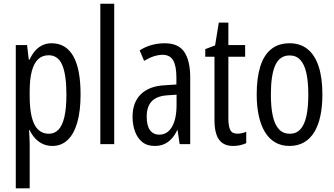

<svg xmlns="http://www.w3.org/2000/svg" viewBox="-20 -780 1807 1039"><path d="M259.3 -545.9Q336.4 -545.9 376.2 -476.8Q416 -407.7 416 -269Q416 -179.7 398.2 -117.4Q380.4 -55.2 346.2 -22.7Q312 9.8 263.2 9.8Q235.8 9.8 212.4 -0.7Q189 -11.2 170.9 -30.5Q152.8 -49.8 140.6 -75.7H137.2Q138.2 -56.2 139.4 -38.1Q140.6 -20 140.6 -3.9V239.3H65.4V-536.1H126.5L135.7 -457.5H140.1Q153.8 -487.3 171.6 -506.8Q189.5 -526.4 211.4 -536.1Q233.4 -545.9 259.3 -545.9ZM243.2 -481Q209 -481 186.3 -459.5Q163.6 -438 152.1 -394.8Q140.6 -351.6 140.6 -286.1V-260.3Q140.6 -190.9 152.1 -145.5Q163.6 -100.1 186.8 -78.1Q210 -56.2 244.1 -56.2Q275.4 -56.2 296.6 -78.6Q317.9 -101.1 328.6 -147.9Q339.4 -194.8 339.4 -268.1Q339.4 -374 317.1 -427.5Q294.9 -481 243.2 -481Z M598.1 0H522.9V-759.8H598.1Z M871.6 -545.9Q945.8 -545.9 977.5 -498.5Q1009.3 -451.2 1009.3 -361.3V0H952.1L940.9 -76.2H939Q926.3 -48.8 908.7 -29.5Q891.1 -10.3 868.7 -0.2Q846.2 9.8 816.9 9.8Q775.4 9.8 749 -12.2Q722.7 -34.2 710 -70.1Q697.3 -106 697.3 -147.5Q697.3 -227.1 743.2 -271Q789.1 -314.9 873.5 -318.8L934.6 -322.8V-359.4Q934.6 -423.8 917 -453.6Q899.4 -483.4 860.4 -483.4Q837.9 -483.4 813.2 -475.6Q788.6 -467.8 759.8 -450.7L735.8 -507.3Q766.1 -526.9 800.5 -536.4Q835 -545.9 871.6 -545.9ZM935.5 -267.6 885.7 -264.2Q829.1 -260.7 801.5 -232.2Q773.9 -203.6 773.9 -149.4Q773.9 -99.1 792 -75.2Q810.1 -51.3 841.8 -51.3Q886.2 -51.3 910.9 -94.2Q935.5 -137.2 935.5 -212.9Z M1264.6 -56.6Q1276.9 -56.6 1289.1 -59.3Q1301.3 -62 1312.5 -66.9V-5.4Q1297.4 1.5 1279.8 5.6Q1262.2 9.8 1240.7 9.8Q1206.1 9.8 1183.8 -5.9Q1161.6 -21.5 1151.1 -52.5Q1140.6 -83.5 1140.6 -130.4V-473.1H1090.8V-514.2L1144 -534.2L1164.1 -657.7H1215.8V-536.1H1306.6V-473.1H1215.8V-139.2Q1215.8 -97.7 1225.8 -77.1Q1235.8 -56.6 1264.6 -56.6Z M1724.6 -268.6Q1724.6 -205.1 1713.9 -153.8Q1703.1 -102.5 1681.2 -65.9Q1659.2 -29.3 1625.5 -9.8Q1591.8 9.8 1545.9 9.8Q1502 9.8 1468.8 -9.8Q1435.5 -29.3 1413.6 -65.7Q1391.6 -102.1 1380.4 -153.6Q1369.1 -205.1 1369.1 -268.6Q1369.1 -357.4 1388.2 -419.2Q1407.2 -481 1446.8 -513.4Q1486.3 -545.9 1547.4 -545.9Q1604.5 -545.9 1644 -514.4Q1683.6 -482.9 1704.1 -421.1Q1724.6 -359.4 1724.6 -268.6ZM1445.8 -268.6Q1445.8 -198.7 1456.5 -151.4Q1467.3 -104 1490 -80.1Q1512.7 -56.2 1547.9 -56.2Q1582.5 -56.2 1604.7 -79.6Q1627 -103 1637.7 -150.1Q1648.4 -197.3 1648.4 -268.6Q1648.4 -338.4 1637.7 -385.5Q1627 -432.6 1604.7 -456.3Q1582.5 -480 1547.4 -480Q1493.7 -480 1469.7 -427Q1445.8 -374 1445.8 -268.6Z"/></svg>

Font: Open Sans Condensed
Style: Regular
Weight: 400
Width: 3
Designer: Monotype Design Team
Foundry: Monotype Imaging Inc.
Version: Version 3.000